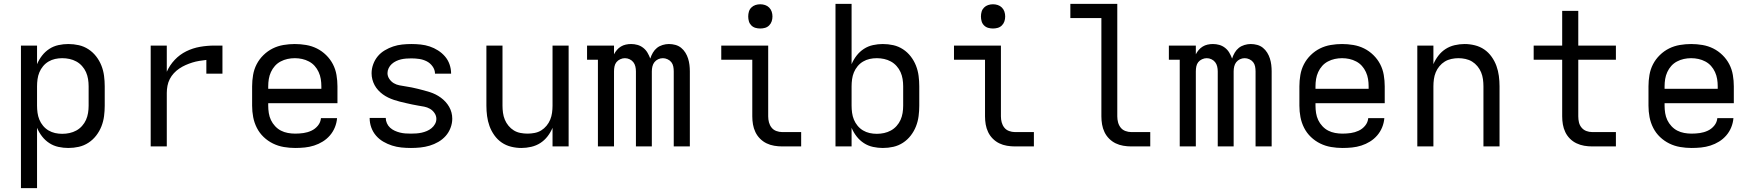

<svg xmlns="http://www.w3.org/2000/svg" viewBox="-20 -755 9040 990"><path d="M88 215V-520H171V-424Q181 -448 197 -468.5Q213 -489 234.5 -503Q256 -517 281.5 -522.5Q307 -528 332 -528Q360 -528 386.5 -522Q413 -516 436 -501Q459 -486 476 -464Q493 -442 503 -416.5Q513 -391 516.5 -364Q520 -337 520 -310V-210Q520 -183 516.5 -156Q513 -129 503 -103.5Q493 -78 476 -56Q459 -34 436 -19Q413 -4 386.5 2Q360 8 332 8Q307 8 281.5 2.5Q256 -3 234.5 -17Q213 -31 197 -51.5Q181 -72 171 -96V215ZM301 -65Q320 -65 338.5 -69Q357 -73 373.5 -82Q390 -91 403 -105.5Q416 -120 423.5 -137Q431 -154 434 -172.5Q437 -191 437 -210V-310Q437 -329 434 -347.5Q431 -366 423.5 -383Q416 -400 403 -414.5Q390 -429 373.5 -438Q357 -447 338.5 -451Q320 -455 301 -455Q282 -455 264 -451Q246 -447 230 -437.5Q214 -428 202 -413.5Q190 -399 183 -382Q176 -365 173.5 -346.5Q171 -328 171 -310V-210Q171 -192 173.5 -173.5Q176 -155 183 -138Q190 -121 202 -106.5Q214 -92 230 -82.5Q246 -73 264 -69Q282 -65 301 -65Z M757 0V-520H840V-385Q855 -419 881 -446.5Q907 -474 940.5 -490.5Q974 -507 1011 -513.5Q1048 -520 1086 -520H1127V-375H1044V-446Q1026 -444 1007.5 -441Q989 -438 971.5 -432.5Q954 -427 937 -419.5Q920 -412 904.5 -401.5Q889 -391 876.5 -377.5Q864 -364 855.5 -347.5Q847 -331 843.5 -312.5Q840 -294 840 -276V0Z M1502 8Q1473 8 1443.5 3Q1414 -2 1387.5 -15Q1361 -28 1339.5 -48.5Q1318 -69 1304.5 -95.5Q1291 -122 1285.5 -151Q1280 -180 1280 -210V-310Q1280 -339 1285 -368.5Q1290 -398 1303.5 -424Q1317 -450 1338.5 -471Q1360 -492 1386 -505Q1412 -518 1441.5 -523Q1471 -528 1500 -528Q1529 -528 1558.5 -523Q1588 -518 1614 -505Q1640 -492 1661.5 -471Q1683 -450 1696.5 -424Q1710 -398 1715 -368.5Q1720 -339 1720 -310V-223H1363V-210Q1363 -191 1366 -172Q1369 -153 1377 -136Q1385 -119 1398.5 -104.5Q1412 -90 1428.5 -81.5Q1445 -73 1464 -69.5Q1483 -66 1502 -66Q1524 -66 1545 -69Q1566 -72 1585.5 -81Q1605 -90 1619 -107Q1633 -124 1635 -146H1718Q1716 -121 1706.5 -98Q1697 -75 1681 -56.5Q1665 -38 1644 -25Q1623 -12 1599.5 -4.5Q1576 3 1551.5 5.5Q1527 8 1502 8ZM1363 -297H1637V-310Q1637 -329 1634 -347.5Q1631 -366 1623 -383.5Q1615 -401 1602.5 -415Q1590 -429 1573 -438Q1556 -447 1537.5 -451Q1519 -455 1500 -455Q1481 -455 1462.5 -451Q1444 -447 1427 -438Q1410 -429 1397.5 -415Q1385 -401 1377 -383.5Q1369 -366 1366 -347.5Q1363 -329 1363 -310Z M2099 8Q2074 8 2049.5 5.5Q2025 3 2001.5 -4.5Q1978 -12 1956.5 -24.5Q1935 -37 1919 -55.5Q1903 -74 1894.5 -97.5Q1886 -121 1886 -146Q1886 -146 1886 -146.5Q1886 -147 1886 -147H1969Q1969 -147 1969 -147Q1969 -147 1969 -147Q1969 -133 1975 -119.5Q1981 -106 1991.5 -96.5Q2002 -87 2015 -81Q2028 -75 2042 -71.5Q2056 -68 2070 -67Q2084 -66 2099 -66Q2113 -66 2127 -67Q2141 -68 2154.5 -71Q2168 -74 2181 -79.5Q2194 -85 2205 -94Q2216 -103 2223 -115.5Q2230 -128 2230 -142Q2230 -158 2220.5 -172Q2211 -186 2197 -194Q2183 -202 2167.5 -205Q2152 -208 2136 -210.5Q2120 -213 2104.5 -216.5Q2089 -220 2073 -223.5Q2057 -227 2041.5 -231Q2026 -235 2011 -240Q1996 -245 1981.5 -252Q1967 -259 1954 -268.5Q1941 -278 1930 -290Q1919 -302 1911.5 -316Q1904 -330 1900 -345.5Q1896 -361 1896 -377Q1896 -401 1904.5 -424Q1913 -447 1928 -465Q1943 -483 1964 -495.5Q1985 -508 2007.5 -515.5Q2030 -523 2054 -525.5Q2078 -528 2101 -528Q2125 -528 2149 -525.5Q2173 -523 2195.5 -515.5Q2218 -508 2238.5 -495Q2259 -482 2274.5 -464Q2290 -446 2298 -423Q2306 -400 2306 -376Q2306 -376 2306 -375.5Q2306 -375 2306 -375H2223Q2223 -375 2223 -375Q2223 -375 2223 -375Q2223 -395 2210.5 -412.5Q2198 -430 2180 -439Q2162 -448 2142 -451Q2122 -454 2101 -454Q2088 -454 2074.5 -453Q2061 -452 2048 -449Q2035 -446 2022.5 -440Q2010 -434 2000 -425Q1990 -416 1984 -403.5Q1978 -391 1978 -378Q1978 -362 1987.5 -348Q1997 -334 2010.5 -326Q2024 -318 2040 -315Q2056 -312 2072 -309.5Q2088 -307 2103.5 -304Q2119 -301 2134.5 -297Q2150 -293 2165.5 -289Q2181 -285 2196.5 -280Q2212 -275 2226 -268Q2240 -261 2253 -251.5Q2266 -242 2277 -230Q2288 -218 2296 -204Q2304 -190 2308 -174.5Q2312 -159 2312 -143Q2312 -119 2303 -95.5Q2294 -72 2278 -54Q2262 -36 2240.5 -23.5Q2219 -11 2195.5 -4Q2172 3 2147.5 5.5Q2123 8 2099 8Z M2668 8Q2642 8 2615.5 1.5Q2589 -5 2567 -20Q2545 -35 2529 -57.5Q2513 -80 2504 -105Q2495 -130 2491.5 -156.5Q2488 -183 2488 -210V-520H2571V-210Q2571 -192 2573.5 -173.5Q2576 -155 2583 -138Q2590 -121 2602 -106.5Q2614 -92 2629.5 -82.5Q2645 -73 2663.5 -69.5Q2682 -66 2700 -66Q2718 -66 2736.5 -69.5Q2755 -73 2770.5 -82.5Q2786 -92 2798 -106.5Q2810 -121 2817 -138Q2824 -155 2826.5 -173.5Q2829 -192 2829 -210V-520H2912V0H2829V-96Q2819 -72 2803 -51.5Q2787 -31 2766 -17.5Q2745 -4 2719.5 2Q2694 8 2668 8Z M3063 0V-447H3007V-520H3146V-475Q3152 -487 3161 -497.5Q3170 -508 3181.5 -515Q3193 -522 3206.5 -525Q3220 -528 3234 -528Q3234 -528 3234 -528Q3234 -528 3234 -528Q3251 -528 3267 -523.5Q3283 -519 3296.5 -508.5Q3310 -498 3318.5 -483.5Q3327 -469 3333 -453Q3338 -469 3346.5 -483.5Q3355 -498 3367.5 -508Q3380 -518 3396.5 -523Q3413 -528 3429 -528Q3429 -528 3429 -528Q3429 -528 3429 -528Q3446 -528 3462.5 -523.5Q3479 -519 3492 -508.5Q3505 -498 3514 -483.5Q3523 -469 3528 -453Q3533 -437 3535 -420.5Q3537 -404 3537 -387V0H3454V-387Q3454 -400 3451.5 -412.5Q3449 -425 3441.5 -434.5Q3434 -444 3422 -449.5Q3410 -455 3398 -455Q3385 -455 3373.5 -449.5Q3362 -444 3354.5 -434.5Q3347 -425 3344 -412.5Q3341 -400 3341 -387V0H3259V-387Q3259 -400 3256 -412.5Q3253 -425 3245.5 -434.5Q3238 -444 3226.5 -449.5Q3215 -455 3202 -455Q3190 -455 3178 -449.5Q3166 -444 3158.5 -434.5Q3151 -425 3148.5 -412.5Q3146 -400 3146 -387V0Z M4013 0Q3993 0 3972 -3.5Q3951 -7 3932.5 -16Q3914 -25 3899 -40Q3884 -55 3875 -74Q3866 -93 3862.5 -113.5Q3859 -134 3859 -155V-447H3699V-520H3941V-155Q3941 -139 3945 -124Q3949 -109 3958.5 -97Q3968 -85 3983 -79.5Q3998 -74 4013 -74H4111V0ZM3900 -608Q3887 -608 3875 -611.5Q3863 -615 3854 -624Q3845 -633 3841.5 -645Q3838 -657 3838 -670Q3838 -683 3841.5 -695Q3845 -707 3854 -716Q3863 -725 3875 -729Q3887 -733 3900 -733Q3913 -733 3925 -729Q3937 -725 3946 -716Q3955 -707 3959 -695Q3963 -683 3963 -670Q3963 -657 3959 -645Q3955 -633 3946 -624Q3937 -615 3925 -611.5Q3913 -608 3900 -608Z M4532 8Q4507 8 4481.5 2.5Q4456 -3 4434.5 -17Q4413 -31 4397 -51.5Q4381 -72 4371 -96V0H4288V-735H4371V-424Q4381 -448 4397 -468.5Q4413 -489 4434.5 -503Q4456 -517 4481.5 -522.5Q4507 -528 4532 -528Q4560 -528 4586.5 -522Q4613 -516 4636 -501Q4659 -486 4676 -464Q4693 -442 4703 -416.5Q4713 -391 4716.5 -364Q4720 -337 4720 -310V-210Q4720 -183 4716.5 -156Q4713 -129 4703 -103.5Q4693 -78 4676 -56Q4659 -34 4636 -19Q4613 -4 4586.5 2Q4560 8 4532 8ZM4501 -65Q4520 -65 4538.5 -69Q4557 -73 4573.5 -82Q4590 -91 4603 -105.5Q4616 -120 4623.5 -137Q4631 -154 4634 -172.5Q4637 -191 4637 -210V-310Q4637 -329 4634 -347.5Q4631 -366 4623.5 -383Q4616 -400 4603 -414.5Q4590 -429 4573.5 -438Q4557 -447 4538.5 -451Q4520 -455 4501 -455Q4482 -455 4464 -451Q4446 -447 4430 -437.5Q4414 -428 4402 -413.5Q4390 -399 4383 -382Q4376 -365 4373.5 -346.5Q4371 -328 4371 -310V-210Q4371 -192 4373.5 -173.5Q4376 -155 4383 -138Q4390 -121 4402 -106.5Q4414 -92 4430 -82.5Q4446 -73 4464 -69Q4482 -65 4501 -65Z M5213 0Q5193 0 5172 -3.5Q5151 -7 5132.5 -16Q5114 -25 5099 -40Q5084 -55 5075 -74Q5066 -93 5062.5 -113.5Q5059 -134 5059 -155V-447H4899V-520H5141V-155Q5141 -139 5145 -124Q5149 -109 5158.5 -97Q5168 -85 5183 -79.5Q5198 -74 5213 -74H5311V0ZM5100 -608Q5087 -608 5075 -611.5Q5063 -615 5054 -624Q5045 -633 5041.5 -645Q5038 -657 5038 -670Q5038 -683 5041.5 -695Q5045 -707 5054 -716Q5063 -725 5075 -729Q5087 -733 5100 -733Q5113 -733 5125 -729Q5137 -725 5146 -716Q5155 -707 5159 -695Q5163 -683 5163 -670Q5163 -657 5159 -645Q5155 -633 5146 -624Q5137 -615 5125 -611.5Q5113 -608 5100 -608Z M5813 0Q5793 0 5772 -3.5Q5751 -7 5732.5 -16Q5714 -25 5699 -40Q5684 -55 5675 -74Q5666 -93 5662.5 -113.5Q5659 -134 5659 -155V-662H5499V-735H5741V-155Q5741 -139 5745 -124Q5749 -109 5758.5 -97Q5768 -85 5783 -79.5Q5798 -74 5813 -74H5911V0Z M6063 0V-447H6007V-520H6146V-475Q6152 -487 6161 -497.5Q6170 -508 6181.5 -515Q6193 -522 6206.5 -525Q6220 -528 6234 -528Q6234 -528 6234 -528Q6234 -528 6234 -528Q6251 -528 6267 -523.5Q6283 -519 6296.5 -508.5Q6310 -498 6318.5 -483.5Q6327 -469 6333 -453Q6338 -469 6346.5 -483.5Q6355 -498 6367.5 -508Q6380 -518 6396.5 -523Q6413 -528 6429 -528Q6429 -528 6429 -528Q6429 -528 6429 -528Q6446 -528 6462.5 -523.5Q6479 -519 6492 -508.5Q6505 -498 6514 -483.5Q6523 -469 6528 -453Q6533 -437 6535 -420.5Q6537 -404 6537 -387V0H6454V-387Q6454 -400 6451.5 -412.5Q6449 -425 6441.5 -434.5Q6434 -444 6422 -449.5Q6410 -455 6398 -455Q6385 -455 6373.5 -449.5Q6362 -444 6354.5 -434.5Q6347 -425 6344 -412.5Q6341 -400 6341 -387V0H6259V-387Q6259 -400 6256 -412.5Q6253 -425 6245.5 -434.5Q6238 -444 6226.5 -449.5Q6215 -455 6202 -455Q6190 -455 6178 -449.5Q6166 -444 6158.5 -434.5Q6151 -425 6148.5 -412.5Q6146 -400 6146 -387V0Z M6902 8Q6873 8 6843.5 3Q6814 -2 6787.5 -15Q6761 -28 6739.5 -48.5Q6718 -69 6704.5 -95.5Q6691 -122 6685.5 -151Q6680 -180 6680 -210V-310Q6680 -339 6685 -368.5Q6690 -398 6703.5 -424Q6717 -450 6738.5 -471Q6760 -492 6786 -505Q6812 -518 6841.5 -523Q6871 -528 6900 -528Q6929 -528 6958.5 -523Q6988 -518 7014 -505Q7040 -492 7061.5 -471Q7083 -450 7096.5 -424Q7110 -398 7115 -368.5Q7120 -339 7120 -310V-223H6763V-210Q6763 -191 6766 -172Q6769 -153 6777 -136Q6785 -119 6798.5 -104.5Q6812 -90 6828.5 -81.5Q6845 -73 6864 -69.5Q6883 -66 6902 -66Q6924 -66 6945 -69Q6966 -72 6985.5 -81Q7005 -90 7019 -107Q7033 -124 7035 -146H7118Q7116 -121 7106.5 -98Q7097 -75 7081 -56.5Q7065 -38 7044 -25Q7023 -12 6999.5 -4.5Q6976 3 6951.5 5.5Q6927 8 6902 8ZM6763 -297H7037V-310Q7037 -329 7034 -347.5Q7031 -366 7023 -383.5Q7015 -401 7002.5 -415Q6990 -429 6973 -438Q6956 -447 6937.5 -451Q6919 -455 6900 -455Q6881 -455 6862.5 -451Q6844 -447 6827 -438Q6810 -429 6797.5 -415Q6785 -401 6777 -383.5Q6769 -366 6766 -347.5Q6763 -329 6763 -310Z M7288 0V-520H7371V-424Q7381 -448 7397 -468.5Q7413 -489 7434 -502.5Q7455 -516 7480.5 -522Q7506 -528 7532 -528Q7558 -528 7584.5 -521.5Q7611 -515 7633 -500Q7655 -485 7671 -462.5Q7687 -440 7696 -415Q7705 -390 7708.5 -363.5Q7712 -337 7712 -310V0H7629V-310Q7629 -328 7626.5 -346.5Q7624 -365 7617 -382Q7610 -399 7598 -413.5Q7586 -428 7570.5 -437.5Q7555 -447 7536.5 -451Q7518 -455 7500 -455Q7482 -455 7463.5 -451Q7445 -447 7429.5 -437.5Q7414 -428 7402 -413.5Q7390 -399 7383 -382Q7376 -365 7373.5 -346.5Q7371 -328 7371 -310V0Z M8190 0Q8169 0 8148.5 -3.5Q8128 -7 8109 -16Q8090 -25 8075 -40Q8060 -55 8051 -74Q8042 -93 8038.5 -113.5Q8035 -134 8035 -155V-447H7888V-520H8035V-699H8118V-520H8312V-447H8118V-155Q8118 -139 8121.5 -124Q8125 -109 8135 -97Q8145 -85 8159.5 -79.5Q8174 -74 8190 -74H8312V0Z M8702 8Q8673 8 8643.5 3Q8614 -2 8587.5 -15Q8561 -28 8539.5 -48.5Q8518 -69 8504.5 -95.5Q8491 -122 8485.5 -151Q8480 -180 8480 -210V-310Q8480 -339 8485 -368.5Q8490 -398 8503.5 -424Q8517 -450 8538.5 -471Q8560 -492 8586 -505Q8612 -518 8641.5 -523Q8671 -528 8700 -528Q8729 -528 8758.5 -523Q8788 -518 8814 -505Q8840 -492 8861.5 -471Q8883 -450 8896.5 -424Q8910 -398 8915 -368.5Q8920 -339 8920 -310V-223H8563V-210Q8563 -191 8566 -172Q8569 -153 8577 -136Q8585 -119 8598.5 -104.5Q8612 -90 8628.5 -81.5Q8645 -73 8664 -69.5Q8683 -66 8702 -66Q8724 -66 8745 -69Q8766 -72 8785.5 -81Q8805 -90 8819 -107Q8833 -124 8835 -146H8918Q8916 -121 8906.5 -98Q8897 -75 8881 -56.5Q8865 -38 8844 -25Q8823 -12 8799.5 -4.5Q8776 3 8751.5 5.5Q8727 8 8702 8ZM8563 -297H8837V-310Q8837 -329 8834 -347.5Q8831 -366 8823 -383.5Q8815 -401 8802.5 -415Q8790 -429 8773 -438Q8756 -447 8737.5 -451Q8719 -455 8700 -455Q8681 -455 8662.5 -451Q8644 -447 8627 -438Q8610 -429 8597.5 -415Q8585 -401 8577 -383.5Q8569 -366 8566 -347.5Q8563 -329 8563 -310Z"/></svg>

Font: Iosevka Meiseki Sans
Style: Regular
Weight: 400
Monospace: yes
Designer: Belleve Invis
Foundry: Belleve Invis
Version: Version 11.2.6; ttfautohint (v1.8.4)